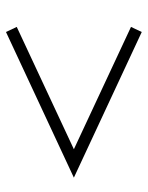

<svg xmlns="http://www.w3.org/2000/svg" viewBox="54 -676 494 642"><g transform="rotate(90 301.0 -355.0)"><path d="M70 -546 479 -355 70 -164 87 -128 574 -355 87 -582Z"/></g></svg>

Font: Playfair Display SC
Style: Bold
Weight: 700
Designer: Claus Eggers Sørensen
Foundry: Claus Eggers Sørensen
Version: Version 1.200; ttfautohint (v1.6)